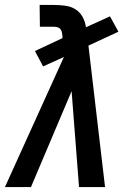

<svg xmlns="http://www.w3.org/2000/svg" viewBox="-37 -755 557 775"><path d="M-17 0 221 -525 137 -487 104 -549 215 -601V-611Q214 -618 212.5 -625.5Q211 -633 206.5 -638Q202 -643 195 -645Q188 -647 180 -647H124L123 -735H180Q203 -735 226 -732Q249 -729 267.5 -717.5Q286 -706 296.5 -686.5Q307 -667 310 -645L407 -689L441 -627L320 -571L387 0H282L252 -387L88 0Z"/></svg>

Font: Iosevka SS18 Semibold
Style: Italic
Weight: 600
Italic angle: -9°
Monospace: yes
Designer: Belleve Invis
Foundry: Belleve Invis
Version: Version 25.1.1; ttfautohint (v1.8.4)